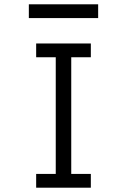

<svg xmlns="http://www.w3.org/2000/svg" viewBox="-20 -872 590 892"><path d="M148 0V-64H239V-606H148V-670H402V-606H311V-64H402V0ZM114 -788V-852H436V-788Z"/></svg>

Font: Lode Term
Style: Regular
Weight: 400
Monospace: yes
Designer: Belleve Invis
Foundry: Belleve Invis
Version: Version 29.2.0